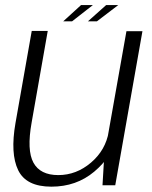

<svg xmlns="http://www.w3.org/2000/svg" viewBox="-20 -712 583 738"><path d="M374 0H423L527.5 -592H466L380.5 -110ZM163.5 -593H102L39.5 -239Q19 -121.5 49.8 -58Q80.5 5.5 177.5 5.5Q273.5 5.5 342.2 -52.2Q411 -110 423 -179L398 -206Q386 -135 329.8 -87Q273.5 -39 204 -39Q134.5 -39 108.5 -86.8Q82.5 -134.5 101.5 -240.5ZM318 -630H352.5L434.5 -692.5H388ZM223 -630H257L337 -692.5H291.5Z"/></svg>

Font: Anybody Thin Light
Style: Italic
Weight: 300
Italic angle: -10°
Version: Version 1.113;gftools[0.9.25]